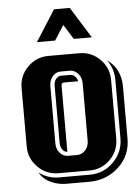

<svg xmlns="http://www.w3.org/2000/svg" viewBox="-62 -936 734 1044"><g transform="rotate(-5 305.0 -414.5)"><path d="M464.8 -720.2H366.2L315.9 -800.8L264.2 -720.2H165L272.9 -890.1H358.9ZM609.9 -440.9V-154.8Q609.9 -62 543.2 -0.5Q476.6 61 382.8 61H258.8Q211.9 61 171.9 42.2Q131.8 23.4 111.8 -13.2Q160.2 22.9 220.2 22.9H389.2Q464.4 22.9 518.1 -30.8Q571.8 -84.5 571.8 -160.2V-480Q571.8 -540 536.1 -587.9Q573.2 -563 591.6 -524.7Q609.9 -486.3 609.9 -440.9ZM548.8 -160.2Q548.8 -93.3 502.2 -46.6Q455.6 0 389.2 0H220.2Q154.3 0 107.2 -46.9Q60.1 -93.8 60.1 -160.2V-480Q60.1 -545.9 107.2 -593Q154.3 -640.1 220.2 -640.1H389.2Q455.6 -640.1 502.2 -593Q548.8 -545.9 548.8 -480ZM393.1 -163.1V-476.1Q393.1 -507.3 374.3 -528.6Q355.5 -549.8 329.1 -549.8H279.8Q253.4 -549.8 235.1 -528.6Q216.8 -507.3 216.8 -476.1V-163.1Q216.8 -131.8 235.1 -110.8Q253.4 -89.8 279.8 -89.8H329.1Q356 -89.8 374.5 -110.8Q393.1 -131.8 393.1 -163.1ZM370.1 -488.8H292Q277.8 -488.8 277.8 -472.2V-111.8Q261.7 -112.3 251 -127.2Q240.2 -142.1 240.2 -163.1V-476.1Q240.2 -497.6 251.7 -512.2Q263.2 -526.9 279.8 -526.9H329.1Q343.8 -526.9 355 -516.1Q366.2 -505.4 370.1 -488.8Z"/></g></svg>

Font: Laconic
Style: Shadow
Weight: 900
Width: 6
Designer: Robby Woodard
Version: Version 1.000